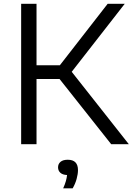

<svg xmlns="http://www.w3.org/2000/svg" viewBox="-20 -760 699 1012"><path d="M91.5 0V-740H172.5V-416H295.5L547.5 -740H637.5L358 -381.5L659 0H566L294 -343.5H172.5V0ZM313 232.5Q322.5 211.5 327.2 194.5Q332 177.5 333.5 162.5Q310 161.5 298 150.5Q286 139.5 286 122Q286 104 299 93Q312 82 337 82Q391 82 391 136.5Q391 157.5 383.8 183.5Q376.5 209.5 363 232.5Z"/></svg>

Font: Encode Sans Semi Expanded
Style: Regular
Weight: 400
Width: 6
Designer: Multiple Designers
Foundry: Impallari Type
Version: Version 3.000; ttfautohint (v1.8.3) -l 8 -r 50 -G 200 -x 14 